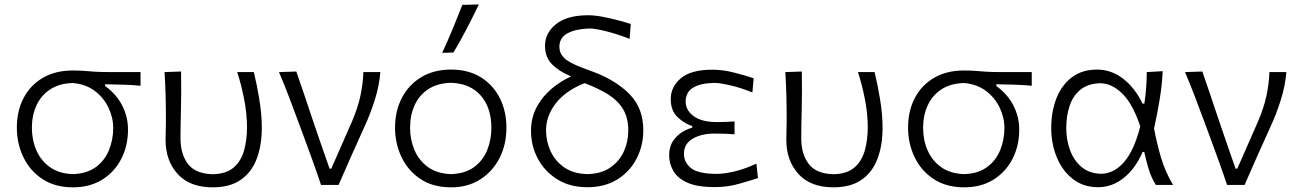

<svg xmlns="http://www.w3.org/2000/svg" viewBox="-20 -812 5694 843"><path d="M300.5 10.5Q221.5 10.5 166.5 -25.8Q111.5 -62 82.8 -121.8Q54 -181.5 54 -251.5Q54 -325 83.5 -381.5Q113 -438 168 -470.2Q223 -502.5 299.5 -502.5Q326.5 -502.5 348.2 -500.8Q370 -499 397 -497.2Q424 -495.5 467 -495.5H597V-435.5Q561 -439 522.5 -440.2Q484 -441.5 441.5 -442V-434.5Q491 -398.5 516.5 -348.8Q542 -299 542 -242.5Q542 -172 512.5 -114.5Q483 -57 428.8 -23.2Q374.5 10.5 300.5 10.5ZM300 -47.5Q361 -49.5 400.2 -78Q439.5 -106.5 458.2 -152.2Q477 -198 477 -250.5Q477 -296 456.2 -339.5Q435.5 -383 396 -412.8Q356.5 -442.5 300 -447.5Q240.5 -446 200.2 -419.5Q160 -393 140 -349Q120 -305 120 -251Q120 -197.5 139.8 -152Q159.5 -106.5 199.5 -78Q239.5 -49.5 300 -47.5Z M913.5 10.5Q813.5 10.5 760.2 -48Q707 -106.5 707 -197.5Q707 -222 707.8 -240.8Q708.5 -259.5 708.5 -277Q708.5 -338.5 707.2 -389.8Q706 -441 702.5 -495.5L775 -498Q776.5 -408 774.5 -332.5Q772.5 -257 772.5 -204.5Q772.5 -135.5 805.2 -92.2Q838 -49 914 -47Q974 -48.5 1006.5 -77Q1039 -105.5 1051.8 -152Q1064.5 -198.5 1064.5 -254Q1064.5 -313.5 1051.5 -378.8Q1038.5 -444 1021.5 -495.5H1094.5Q1107.5 -443 1118.5 -376.2Q1129.5 -309.5 1129.5 -251Q1129.5 -174 1107.2 -115Q1085 -56 1037.5 -22.8Q990 10.5 913.5 10.5Z M1389.5 0Q1374 -47 1356.8 -94.8Q1339.5 -142.5 1323 -187.5L1290.5 -275.5Q1270.5 -329.5 1249.2 -385.5Q1228 -441.5 1205 -495.5L1281 -498Q1297.5 -451 1316.5 -394.5Q1335.5 -338 1355.2 -279Q1375 -220 1394 -166L1427 -71.5H1434.5L1526.5 -281Q1551 -338.5 1562.2 -390.2Q1573.5 -442 1575.5 -495.5H1650Q1645 -434.5 1625.2 -372.2Q1605.5 -310 1581.5 -258.5Q1552.5 -194 1523.2 -129Q1494 -64 1466.5 0Z M1961 10.5Q1881 10.5 1826.2 -26Q1771.5 -62.5 1743 -122.2Q1714.5 -182 1714.5 -251Q1714.5 -325 1744.8 -382.8Q1775 -440.5 1830.2 -473.5Q1885.5 -506.5 1960 -506.5Q2036.5 -506.5 2091 -472.8Q2145.5 -439 2174.5 -381.2Q2203.5 -323.5 2203.5 -251Q2203.5 -177.5 2173.5 -118.5Q2143.5 -59.5 2089 -24.5Q2034.5 10.5 1961 10.5ZM1960.5 -47.5Q2021.5 -49.5 2060.8 -78Q2100 -106.5 2118.8 -152.2Q2137.5 -198 2137.5 -251Q2137.5 -338.5 2091.2 -392Q2045 -445.5 1960.5 -448.5Q1901 -447 1860.8 -420.8Q1820.5 -394.5 1800.5 -350.2Q1780.5 -306 1780.5 -251Q1780.5 -198.5 1800 -152.8Q1819.5 -107 1859.5 -78.2Q1899.5 -49.5 1960.5 -47.5ZM1921.5 -580Q1946 -633 1967.8 -685.5Q1989.5 -738 2010 -790.5L2082.5 -792.5Q2056.5 -738.5 2029 -685.5Q2001.5 -632.5 1971 -581.5Z M2559 10Q2482 10 2426.5 -24.8Q2371 -59.5 2341.2 -115.8Q2311.5 -172 2311.5 -237Q2311.5 -294.5 2335.8 -340.5Q2360 -386.5 2400 -420.8Q2440 -455 2487.5 -476.5Q2434.5 -498.5 2403.8 -529.8Q2373 -561 2373 -611Q2373 -667.5 2421.5 -706.2Q2470 -745 2562 -745Q2590.5 -745 2625 -738.5Q2659.5 -732 2692.5 -723.2Q2725.5 -714.5 2749.5 -706.5L2744.5 -641.5Q2684.5 -664.5 2637.5 -675.8Q2590.5 -687 2568 -687Q2507.5 -685 2471.8 -665.8Q2436 -646.5 2436 -606Q2436 -579 2456.5 -558Q2477 -537 2538 -514L2590.5 -494.5Q2687 -457.5 2745.8 -396.8Q2804.5 -336 2804.5 -240Q2804.5 -173 2775.2 -116Q2746 -59 2691 -24.5Q2636 10 2559 10ZM2377.5 -239.5Q2377.5 -191.5 2397.5 -148Q2417.5 -104.5 2457.8 -76.8Q2498 -49 2559.5 -47.5Q2620 -49 2659.8 -76.5Q2699.5 -104 2719 -147Q2738.5 -190 2738.5 -239Q2738.5 -295.5 2715.2 -333.5Q2692 -371.5 2648.8 -398.2Q2605.5 -425 2546.5 -447Q2463 -413.5 2420.2 -358.2Q2377.5 -303 2377.5 -239.5Z M3117.5 9.5Q3040.5 9.5 2997 -10.5Q2953.5 -30.5 2935.8 -62.5Q2918 -94.5 2918 -130Q2918 -167.5 2934.8 -192.5Q2951.5 -217.5 2975 -231.8Q2998.5 -246 3019.5 -251.5V-258.5Q2985.5 -269 2955.2 -297.5Q2925 -326 2925 -377Q2925 -431 2969.5 -468.5Q3014 -506 3107.5 -506Q3153.5 -506 3204.2 -493Q3255 -480 3289 -468.5L3283.5 -406Q3229 -428 3184 -438Q3139 -448 3117.5 -448Q3056 -447 3023.2 -427.2Q2990.5 -407.5 2990.5 -365.5Q2990.5 -328 3025.8 -302Q3061 -276 3128.5 -276Q3150 -276 3168.5 -276.8Q3187 -277.5 3205 -279V-222.5Q3184 -224 3163.2 -224.8Q3142.5 -225.5 3116.5 -225.5Q3059.5 -225.5 3021.2 -203Q2983 -180.5 2983 -136.5Q2983 -100 3012.8 -74.8Q3042.5 -49.5 3123.5 -48.5Q3162 -48.5 3208 -60Q3254 -71.5 3301 -93.5L3308 -30Q3272.5 -18.5 3223 -4.5Q3173.5 9.5 3117.5 9.5Z M3639 10.5Q3539 10.5 3485.8 -48Q3432.5 -106.5 3432.5 -197.5Q3432.5 -222 3433.2 -240.8Q3434 -259.5 3434 -277Q3434 -338.5 3432.8 -389.8Q3431.5 -441 3428 -495.5L3500.5 -498Q3502 -408 3500 -332.5Q3498 -257 3498 -204.5Q3498 -135.5 3530.8 -92.2Q3563.5 -49 3639.5 -47Q3699.5 -48.5 3732 -77Q3764.5 -105.5 3777.2 -152Q3790 -198.5 3790 -254Q3790 -313.5 3777 -378.8Q3764 -444 3747 -495.5H3820Q3833 -443 3844 -376.2Q3855 -309.5 3855 -251Q3855 -174 3832.8 -115Q3810.5 -56 3763 -22.8Q3715.5 10.5 3639 10.5Z M4213.5 10.5Q4134.5 10.5 4079.5 -25.8Q4024.5 -62 3995.8 -121.8Q3967 -181.5 3967 -251.5Q3967 -325 3996.5 -381.5Q4026 -438 4081 -470.2Q4136 -502.5 4212.5 -502.5Q4239.5 -502.5 4261.2 -500.8Q4283 -499 4310 -497.2Q4337 -495.5 4380 -495.5H4510V-435.5Q4474 -439 4435.5 -440.2Q4397 -441.5 4354.5 -442V-434.5Q4404 -398.5 4429.5 -348.8Q4455 -299 4455 -242.5Q4455 -172 4425.5 -114.5Q4396 -57 4341.8 -23.2Q4287.5 10.5 4213.5 10.5ZM4213 -47.5Q4274 -49.5 4313.2 -78Q4352.5 -106.5 4371.2 -152.2Q4390 -198 4390 -250.5Q4390 -296 4369.2 -339.5Q4348.5 -383 4309 -412.8Q4269.5 -442.5 4213 -447.5Q4153.5 -446 4113.2 -419.5Q4073 -393 4053 -349Q4033 -305 4033 -251Q4033 -197.5 4052.8 -152Q4072.5 -106.5 4112.5 -78Q4152.5 -49.5 4213 -47.5Z M4802 10Q4736 10 4689.8 -26.5Q4643.5 -63 4619.5 -122.5Q4595.5 -182 4595.5 -249.5Q4595.5 -323 4618.8 -381.2Q4642 -439.5 4686.8 -473Q4731.5 -506.5 4796.5 -506.5Q4859.5 -506.5 4911.2 -466.5Q4963 -426.5 4996.5 -357H5004.5Q5010 -394.5 5012.5 -429.2Q5015 -464 5015 -495.5L5085 -499.5Q5082 -437 5071.2 -372.5Q5060.5 -308 5047 -248Q5058.5 -185.5 5077.2 -121.5Q5096 -57.5 5130.5 0H5055Q5034.5 -32.5 5023 -70.8Q5011.5 -109 5004 -145H4997Q4964.5 -70.5 4913.2 -30.2Q4862 10 4802 10ZM4814 -49Q4871 -49.5 4915.2 -100.2Q4959.5 -151 4986.5 -257Q4953.5 -356.5 4907.2 -401.5Q4861 -446.5 4810 -446.5Q4757 -445 4724.2 -418.5Q4691.5 -392 4676.5 -347.8Q4661.5 -303.5 4661.5 -249Q4661.5 -198.5 4678 -153.2Q4694.5 -108 4728.2 -79.2Q4762 -50.5 4814 -49Z M5367.5 0Q5352 -47 5334.8 -94.8Q5317.5 -142.5 5301 -187.5L5268.5 -275.5Q5248.5 -329.5 5227.2 -385.5Q5206 -441.5 5183 -495.5L5259 -498Q5275.5 -451 5294.5 -394.5Q5313.5 -338 5333.2 -279Q5353 -220 5372 -166L5405 -71.5H5412.5L5504.5 -281Q5529 -338.5 5540.2 -390.2Q5551.5 -442 5553.5 -495.5H5628Q5623 -434.5 5603.2 -372.2Q5583.5 -310 5559.5 -258.5Q5530.5 -194 5501.2 -129Q5472 -64 5444.5 0Z"/></svg>

Font: Commissioner Flair Light
Style: Regular
Weight: 300
Designer: Kostas Bartsokas
Foundry: Kostas Bartsokas
Version: Version 1.000; ttfautohint (v1.8.3)